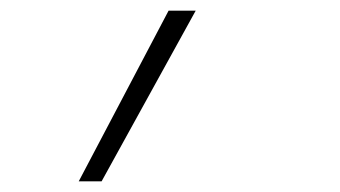

<svg xmlns="http://www.w3.org/2000/svg" viewBox="-20 -132 640 361"><path d="M128 209 297 -112H348L171 209Z"/></svg>

Font: Iosevka Curly Slab XLtEx
Style: Italic
Weight: 200
Width: 7
Italic angle: -9°
Monospace: yes
Designer: Belleve Invis
Foundry: Belleve Invis
Version: Version 11.1.0; ttfautohint (v1.8.3)